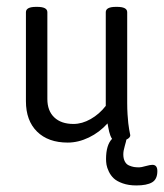

<svg xmlns="http://www.w3.org/2000/svg" viewBox="-20 -417 486 568"><path d="M430.8 70.6Q445.5 70.6 445.5 89.2Q445.5 113.4 429.8 122.5Q414.2 131.6 383.3 131.6Q360.3 131.6 343 125.4Q325.8 119.3 316.7 110.8Q307.6 102.3 302 90.6Q296.5 78.9 295.1 70.4Q293.7 61.8 293.7 53.5Q293.7 12.3 311.5 -6.3Q308.8 -9.9 306.4 -16.3Q304 -22.6 303 -27.2Q302 -31.7 300.2 -40.6Q298.5 -49.5 298.1 -51.9Q274.3 -25.4 243 -10.3Q211.7 4.8 180.3 4.8Q122.5 4.8 89.6 -27.7Q56.7 -60.2 56.7 -117.7V-380.9Q56.7 -396.7 86.8 -396.7H90Q120.1 -396.7 120.1 -380.9V-124.1Q120.1 -89.2 140.5 -69.8Q160.9 -50.3 197.4 -50.3Q222.8 -50.3 248.3 -64.8Q273.9 -79.3 292.9 -103.8V-380.9Q292.9 -396.7 323 -396.7H326.2Q356.3 -396.7 356.3 -380.9V-112.2Q356.3 -94.7 357.3 -78.9Q358.3 -63 359.5 -52.5Q360.7 -42 362.1 -34.3Q363.5 -26.6 364.4 -22Q365.4 -17.4 365.4 -17Q365.4 -9.5 353.9 -4Q353.5 -0.4 349.2 14.5Q344.8 29.3 344.8 39.6Q344.8 52.3 349.4 60.8Q353.9 69.4 362.1 72.7Q370.2 76.1 376.7 77.1Q383.3 78.1 392 78.1Q397.5 78.1 411 74.3Q424.5 70.6 430.8 70.6Z"/></svg>

Font: Jaldi
Style: Regular
Weight: 400
Designer: Pablo Cosgaya and Nicolas Silva
Foundry: Omnibus-Type
Version: Version 1.001;PS 001.001;hotconv 1.0.70;makeotf.lib2.5.58329